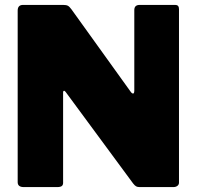

<svg xmlns="http://www.w3.org/2000/svg" viewBox="-20 -762 801 782"><path d="M694 -742Q709 -742 709 -725V-18Q709 -10 702.5 -5Q696 0 686 0H549Q540 0 534.5 -3Q529 -6 522 -15L247 -388Q243 -393 240 -392Q237 -391 237 -386V-22Q238 -10 232.5 -5Q227 0 213 0H77Q52 0 52 -20V-719Q52 -742 74 -742H237Q250 -742 256.5 -738.5Q263 -735 271 -724L511 -390Q517 -381 522 -381Q527 -381 527 -394V-721Q527 -742 549 -742Z"/></svg>

Font: Libre Franklin Black
Style: Regular
Weight: 900
Designer: Pablo Impallari, Rodrigo Fuenzalida
Foundry: Impallari Type
Version: Version 1.002; ttfautohint (v1.5)